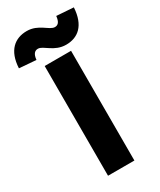

<svg xmlns="http://www.w3.org/2000/svg" viewBox="-293 -1053 940 1129"><g transform="rotate(-30 177.5 -488.0)"><path d="M259 -790C339 -790 400 -838 407 -958L292 -966C288 -925 273 -913 253 -913C216 -913 177 -976 97 -976C16 -976 -46 -927 -52 -809L62 -800C66 -841 82 -853 102 -853C139 -853 177 -790 259 -790ZM86 0H265V-745H86Z"/></g></svg>

Font: Noto Sans JP Black
Style: Regular
Weight: 900
Designer: Ryoko NISHIZUKA  (kana, bopomofo & ideographs); Paul D. Hunt (Latin, Greek & Cyrillic); Sandoll Communications , Soo-you
Foundry: Adobe
Version: Version 2.002;hotconv 1.0.116;makeotfexe 2.5.65601